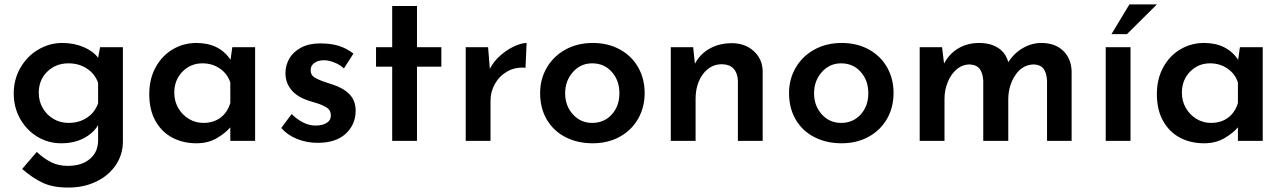

<svg xmlns="http://www.w3.org/2000/svg" viewBox="-20 -636 5800 867"><path d="M535 -423V2Q535 61 503.5 108.5Q472 156 415.5 183.5Q359 211 288 211Q219 211 173 189.5Q127 168 80 127L146 50Q178 80 211 96.5Q244 113 286 113Q348 113 385 82.5Q422 52 423 0V-71Q401 -34 357.5 -11.5Q314 11 256 11Q198 11 149 -18.5Q100 -48 71 -99.5Q42 -151 42 -214Q42 -278 72.5 -330.5Q103 -383 153.5 -412.5Q204 -442 261 -442Q314 -442 357.5 -423.5Q401 -405 423 -375L432 -423ZM423 -170V-262Q409 -302 373 -326Q337 -350 289 -350Q232 -350 193.5 -312.5Q155 -275 155 -217Q155 -179 173 -148Q191 -117 221.5 -99Q252 -81 289 -81Q338 -81 373.5 -105Q409 -129 423 -170Z M1132 -423V0H1020V-61Q997 -34 958 -11.5Q919 11 867 11Q806 11 758 -14.5Q710 -40 682 -90Q654 -140 654 -211Q654 -280 683 -332.5Q712 -385 760.5 -413.5Q809 -442 867 -442Q970 -442 1021 -366L1029 -423ZM1020 -171V-263Q1008 -302 973.5 -326Q939 -350 894 -350Q841 -350 804 -312.5Q767 -275 767 -217Q767 -179 785 -148Q803 -117 833 -99Q863 -81 898 -81Q944 -81 975.5 -104.5Q1007 -128 1020 -171Z M1250 -58 1297 -121Q1350 -69 1405 -69Q1435 -69 1454.5 -80.5Q1474 -92 1474 -115Q1474 -139 1454 -151Q1434 -163 1409.5 -170.5Q1385 -178 1378 -180Q1323 -197 1296 -229.5Q1269 -262 1269 -306Q1269 -341 1286.5 -371.5Q1304 -402 1339.5 -421Q1375 -440 1426 -440Q1474 -440 1509.5 -429Q1545 -418 1576 -394L1533 -327Q1515 -344 1489.5 -354Q1464 -364 1443 -364Q1417 -364 1400 -352Q1383 -340 1383 -321Q1382 -298 1400 -286.5Q1418 -275 1458 -262Q1475 -257 1480 -255Q1530 -239 1558 -210.5Q1586 -182 1586 -136Q1586 -74 1541.5 -32.5Q1497 9 1414 9Q1365 9 1321.5 -8.5Q1278 -26 1250 -58Z M1863 -609V-423H1973V-335H1863V0H1751V-335H1678V-423H1751V-609Z M2358 -442 2353 -330Q2307 -334 2271 -313.5Q2235 -293 2215 -257.5Q2195 -222 2195 -182V0H2083V-423H2184L2192 -325Q2209 -359 2240 -386Q2271 -413 2303.5 -427.5Q2336 -442 2358 -442Z M2657 -442Q2726 -442 2779.5 -412.5Q2833 -383 2862 -331.5Q2891 -280 2891 -216Q2891 -152 2862 -100.5Q2833 -49 2779.5 -19Q2726 11 2656 11Q2588 11 2534 -16.5Q2480 -44 2449.5 -95.5Q2419 -147 2419 -216Q2419 -279 2449.5 -331Q2480 -383 2534 -412.5Q2588 -442 2657 -442ZM2654 -81Q2708 -81 2742.5 -119Q2777 -157 2777 -215Q2777 -273 2742.5 -311.5Q2708 -350 2654 -350Q2602 -350 2567 -310.5Q2532 -271 2532 -215Q2532 -158 2567 -119.5Q2602 -81 2654 -81Z M3424 -314V0H3312V-274Q3310 -307 3292.5 -326Q3275 -345 3240 -346Q3188 -346 3154.5 -301.5Q3121 -257 3121 -188V0H3009V-423H3110L3118 -348Q3141 -392 3184.5 -416.5Q3228 -441 3285 -441Q3344 -441 3383.5 -405.5Q3423 -370 3424 -314Z M3781 -442Q3850 -442 3903.5 -412.5Q3957 -383 3986 -331.5Q4015 -280 4015 -216Q4015 -152 3986 -100.5Q3957 -49 3903.5 -19Q3850 11 3780 11Q3712 11 3658 -16.5Q3604 -44 3573.5 -95.5Q3543 -147 3543 -216Q3543 -279 3573.5 -331Q3604 -383 3658 -412.5Q3712 -442 3781 -442ZM3778 -81Q3832 -81 3866.5 -119Q3901 -157 3901 -215Q3901 -273 3866.5 -311.5Q3832 -350 3778 -350Q3726 -350 3691 -310.5Q3656 -271 3656 -215Q3656 -158 3691 -119.5Q3726 -81 3778 -81Z M4819 -315V0H4708V-272Q4706 -306 4693 -324.5Q4680 -343 4650 -345Q4598 -345 4566 -298.5Q4534 -252 4533 -190V0H4420V-272Q4418 -305 4404.5 -324Q4391 -343 4360 -345Q4326 -345 4300 -323Q4274 -301 4259.5 -265Q4245 -229 4245 -190V0H4133V-423H4234L4243 -349Q4267 -394 4308 -418Q4349 -442 4402 -442Q4453 -442 4487.5 -419.5Q4522 -397 4533 -355Q4559 -396 4599 -419Q4639 -442 4682 -442Q4744 -442 4780.5 -407Q4817 -372 4819 -315Z M5085 -423V0H4973V-423ZM5069 -482H4999L5080 -616H5204Z M5682 -423V0H5570V-61Q5547 -34 5508 -11.5Q5469 11 5417 11Q5356 11 5308 -14.5Q5260 -40 5232 -90Q5204 -140 5204 -211Q5204 -280 5233 -332.5Q5262 -385 5310.5 -413.5Q5359 -442 5417 -442Q5520 -442 5571 -366L5579 -423ZM5570 -171V-263Q5558 -302 5523.5 -326Q5489 -350 5444 -350Q5391 -350 5354 -312.5Q5317 -275 5317 -217Q5317 -179 5335 -148Q5353 -117 5383 -99Q5413 -81 5448 -81Q5494 -81 5525.5 -104.5Q5557 -128 5570 -171Z"/></svg>

Font: Josefin Sans SemiBold
Style: Regular
Weight: 600
Designer: Santiago Orozco
Foundry: Typemade
Version: Version 2.000